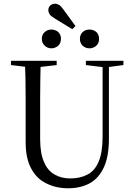

<svg xmlns="http://www.w3.org/2000/svg" viewBox="-20 -997 722 1033"><path d="M347 16Q411 16 461 -10Q510 -36 538 -95Q566 -154 566 -251V-670H532V-262Q532 -177 511 -128Q490 -78 451 -58Q412 -37 358 -37Q310 -37 274 -58Q237 -78 217 -125Q196 -171 196 -250V-360V-468Q196 -523 197 -575Q198 -627 199 -670H114Q116 -627 117 -575Q118 -522 118 -467V-360V-233Q118 -144 148 -90Q177 -35 230 -10Q282 16 347 16ZM39 -647 146 -634H173L285 -647V-670H39ZM442 -647 540 -635H554L644 -647V-670H442ZM277 -896 369 -840 386 -857 324 -942Q310 -962 299 -970Q287 -977 276 -977Q262 -977 251 -968Q240 -958 240 -942Q240 -932 245 -924Q249 -915 258 -909Q266 -903 277 -896ZM256 -737Q277 -737 293 -751Q308 -765 308 -788Q308 -811 293 -825Q277 -838 256 -838Q236 -838 221 -825Q205 -811 205 -788Q205 -765 221 -751Q236 -737 256 -737ZM462 -737Q482 -737 498 -751Q513 -765 513 -788Q513 -811 498 -825Q482 -838 462 -838Q440 -838 425 -825Q410 -811 410 -788Q410 -765 425 -751Q440 -737 462 -737Z"/></svg>

Font: Source Serif 4 48pt
Style: Regular
Weight: 400
Designer: Frank Grie√ühammer
Foundry: Adobe Systems Incorporated
Version: Version 4.004;hotconv 1.0.116;makeotfexe 2.5.65601